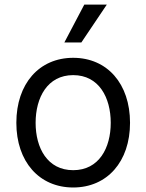

<svg xmlns="http://www.w3.org/2000/svg" viewBox="-20 -804 637 835"><path d="M298.3 11.4C446 11.4 545.5 -100.9 545.5 -269.9C545.5 -440.3 446 -552.6 298.3 -552.6C150.6 -552.6 51.1 -440.3 51.1 -269.9C51.1 -100.9 150.6 11.4 298.3 11.4ZM134.9 -269.9C134.9 -379.3 186.1 -477.3 298.3 -477.3C410.5 -477.3 461.6 -379.3 461.6 -269.9C461.6 -160.5 410.5 -63.9 298.3 -63.9C186.1 -63.9 134.9 -160.5 134.9 -269.9ZM259.9 -619.3H333.8L444.6 -784.1H346.6Z"/></svg>

Font: Magic Ui Pro
Style: Regular
Weight: 400
Designer: Stefan Endress, Andreas Faust
Version: Version 1.000;FEAKit 1.0